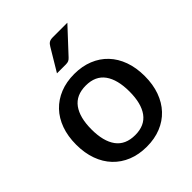

<svg xmlns="http://www.w3.org/2000/svg" viewBox="-205 -850 981 981"><g transform="rotate(-45 285.5 -360.0)"><path d="M286 -518Q342.5 -518 388.2 -499.5Q434 -481 466.2 -447Q498.5 -413 516 -364.5Q533.5 -316 533.5 -255.5Q533.5 -195 516 -146.5Q498.5 -98 466.2 -63.8Q434 -29.5 388.2 -11Q342.5 7.5 286 7.5Q229 7.5 183.2 -11Q137.5 -29.5 105 -63.8Q72.5 -98 55 -146.5Q37.5 -195 37.5 -255.5Q37.5 -316 55 -364.5Q72.5 -413 105 -447Q137.5 -481 183.2 -499.5Q229 -518 286 -518ZM286 -76.5Q355 -76.5 388.8 -122.8Q422.5 -169 422.5 -255Q422.5 -341 388.8 -387.8Q355 -434.5 286 -434.5Q216 -434.5 182 -387.8Q148 -341 148 -255Q148 -169 182 -122.8Q216 -76.5 286 -76.5ZM446.5 -728 326 -598.5Q318 -589.5 310.2 -586Q302.5 -582.5 290 -582.5H226L298.5 -703.5Q305.5 -716 314.8 -722Q324 -728 342 -728Z"/></g></svg>

Font: Lato SemiBold
Style: Regular
Weight: 600
Designer: Lukasz Dziedzic with Adam Twardoch and Botio Nikoltchev
Foundry: tyPoland Lukasz Dziedzic
Version: Version 2.015; 2015-08-06; http://www.latofonts.com/